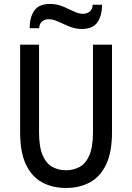

<svg xmlns="http://www.w3.org/2000/svg" viewBox="-20 -922 656 954"><path d="M308 12Q242 12 190.5 -15.2Q139 -42.5 109.5 -103.2Q80 -164 80 -265.5V-700H174V-265.5Q174 -191 192.2 -149.8Q210.5 -108.5 241 -92.2Q271.5 -76 308 -76Q344.5 -76 375 -92.2Q405.5 -108.5 423.8 -149.8Q442 -191 442 -265.5V-700H536.5V-265.5Q536.5 -165 507 -104Q477.5 -43 426 -15.5Q374.5 12 308 12ZM386.5 -778Q358 -778 334.2 -786.8Q310.5 -795.5 289.5 -805.5Q272 -814 255.5 -820.2Q239 -826.5 221.5 -826.5Q203 -826.5 189.5 -815.8Q176 -805 174.5 -782H127.5Q127.5 -837.5 151 -870Q174.5 -902.5 228.5 -902.5Q257 -902.5 280.5 -894.2Q304 -886 324 -875.5Q341.5 -867 358.5 -860.2Q375.5 -853.5 393.5 -853.5Q412.5 -853.5 426 -864.8Q439.5 -876 440.5 -898.5H487Q487 -843.5 463.8 -810.8Q440.5 -778 386.5 -778Z"/></svg>

Font: Overpass Mono Light Medium
Style: Regular
Weight: 500
Monospace: yes
Version: Version 4.000